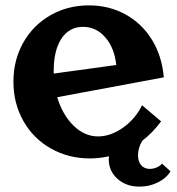

<svg xmlns="http://www.w3.org/2000/svg" viewBox="-20 -585 660 715"><path d="M30 -281Q30 -361 66.5 -426Q103 -491 167.5 -528Q232 -565 311 -565Q386 -565 447 -531.5Q508 -498 545.5 -437.5Q583 -377 590 -297L193 -223Q213 -157 254 -117Q295 -77 345 -77Q392 -77 438 -109.5Q484 -142 509 -193L580 -133Q548 -90 510 -61Q494 -35 494 -6Q494 17 506 30.5Q518 44 538 44Q551 44 564.5 38Q578 32 583 24L615 53Q599 79 567.5 94.5Q536 110 500 110Q450 110 417.5 81Q385 52 385 8L386 -3Q349 5 315 5Q235 5 169.5 -32Q104 -69 67 -134.5Q30 -200 30 -281ZM180 -311 413 -343Q406 -407 372 -446Q338 -485 289 -485Q238 -485 209 -441.5Q180 -398 180 -321Z"/></svg>

Font: Otomanopee One
Style: Regular
Weight: 400
Designer: Das Ende der Wildnis
Foundry: Gutenberg Labo
Version: Version 3.005